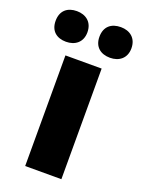

<svg xmlns="http://www.w3.org/2000/svg" viewBox="-183 -834 670 902"><g transform="rotate(20 151.5 -383.5)"><path d="M-38 -690C-38 -639 -5 -614 41 -614C86 -614 121 -640 121 -690C121 -741 86 -767 41 -767C-5 -767 -38 -742 -38 -690ZM181 -690C181 -640 214 -614 261 -614C306 -614 341 -640 341 -690C341 -741 306 -767 261 -767C214 -767 181 -742 181 -690ZM242 0V-553H61V0Z"/></g></svg>

Font: Noto Sans Georgian SemiCondensed Black
Style: Regular
Weight: 900
Width: 4
Designer: Monotype Design Team, Akaki Razmadze
Foundry: Google LLC
Version: Version 2.005